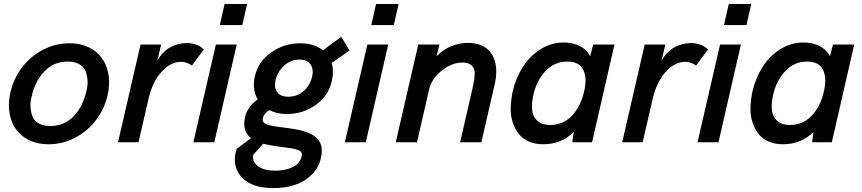

<svg xmlns="http://www.w3.org/2000/svg" viewBox="-20 -710 4302 958"><path d="M222.7 9.8Q149.4 9.8 99.9 -25.6Q50.3 -61 33.2 -120.6Q16.1 -180.2 32.7 -252Q48.3 -318.4 89.8 -373.3Q131.3 -428.2 193.8 -461.2Q256.3 -494.1 326.2 -494.1Q399.4 -494.1 449 -458.5Q498.5 -422.9 515.6 -363.3Q532.7 -303.7 516.1 -231.9Q500.5 -165.5 459 -110.6Q417.5 -55.7 355 -22.9Q292.5 9.8 222.7 9.8ZM231.4 -81.1Q267.1 -81.1 297.6 -94.7Q328.1 -108.4 350.1 -132.6Q372.1 -156.7 387 -186.8Q401.9 -216.8 410.2 -252Q418.5 -282.2 416.7 -309.3Q415 -336.4 405.8 -357.4Q396.5 -378.4 373.8 -390.6Q351.1 -402.8 317.4 -402.8Q248 -402.8 201.9 -354.2Q155.8 -305.7 138.7 -231.9Q130.4 -202.1 132.3 -174.8Q134.3 -147.5 143.3 -126.5Q152.3 -105.5 175 -93.3Q197.8 -81.1 231.4 -81.1Z M568.8 0 681.2 -487.8H784.2L765.1 -406.7Q791 -453.6 830.6 -474.4Q870.1 -495.1 912.1 -495.1Q962.9 -495.1 997.1 -463.4L937.5 -382.8Q914.1 -401.4 882.3 -401.4Q830.6 -401.4 785.4 -351.1Q740.2 -300.8 720.7 -215.3L670.9 0Z M1076.7 -585 1100.6 -689.9H1212.9L1189 -585ZM944.8 0 1057.1 -487.8H1161.1L1049.3 0Z M1724.1 -457.5 1634.8 -396Q1647 -355 1635.7 -306.2Q1619.1 -231.4 1555.2 -186.3Q1491.2 -141.1 1411.6 -141.1Q1362.3 -141.1 1324.2 -160.2Q1297.9 -146.5 1291.5 -120.1Q1289.1 -108.4 1294.4 -100.6Q1299.8 -92.8 1316.9 -87.6Q1334 -82.5 1346.2 -80.3Q1358.4 -78.1 1387.2 -74.7Q1406.7 -72.3 1416.5 -70.8Q1434.1 -68.4 1448 -66.2Q1461.9 -64 1478.3 -60.1Q1494.6 -56.2 1507.3 -51.8Q1520 -47.4 1532.7 -40.8Q1545.4 -34.2 1554.4 -26.4Q1563.5 -18.6 1571 -8.1Q1578.6 2.4 1582 14.9Q1585.4 27.3 1585.7 43.5Q1585.9 59.6 1581.5 78.1Q1569.8 128.4 1533.9 163.1Q1498 197.8 1450 213.1Q1401.9 228.5 1343.8 228.5Q1239.3 228.5 1188.7 177.2Q1138.2 126 1156.7 45.9Q1156.7 45.4 1158.4 40.3Q1160.2 35.2 1161.1 32.2L1232.4 -20.5Q1186.5 -56.6 1203.1 -126.5Q1214.8 -178.2 1265.6 -213.9Q1236.8 -264.6 1252 -330.6Q1269 -403.8 1334 -449Q1398.9 -494.1 1478 -494.1Q1546.9 -494.1 1591.3 -459L1682.6 -526.4ZM1537.6 -328.1Q1545.9 -364.3 1529.5 -388.4Q1513.2 -412.6 1474.6 -412.6Q1431.2 -412.6 1397.9 -382.6Q1364.7 -352.5 1354.5 -308.1Q1346.7 -272 1363.3 -249.8Q1379.9 -227.5 1418.9 -227.5Q1462.9 -227.5 1495.1 -255.9Q1527.3 -284.2 1537.6 -328.1ZM1484.9 70.8Q1487.8 58.6 1483.9 50.8Q1480 43 1464.6 37.8Q1449.2 32.7 1439.9 31Q1430.7 29.3 1403.3 25.9Q1382.8 22.9 1372.1 21.5Q1320.8 14.6 1293 7.3L1241.7 64.5Q1239.3 99.6 1269 120.6Q1298.8 141.6 1354 141.6Q1405.3 141.6 1441.4 123.3Q1477.5 105 1484.9 70.8Z M1832.5 -585 1856.4 -689.9H1968.8L1944.8 -585ZM1700.7 0 1813 -487.8H1917L1805.2 0Z M1954.6 0 2066.9 -487.8H2172.9L2157.7 -428.7Q2191.4 -463.4 2232.4 -479.7Q2273.4 -496.1 2314 -496.1Q2351.1 -496.1 2379.4 -484.6Q2407.7 -473.1 2424.1 -453.4Q2440.4 -433.6 2448.5 -407Q2456.5 -380.4 2456.1 -350.6Q2455.6 -320.8 2448.2 -289.1L2381.8 0H2275.9L2341.3 -286.1Q2348.1 -317.9 2348.6 -342.8Q2349.1 -367.7 2334 -382.8Q2318.8 -397.9 2287.6 -397.9Q2233.4 -397.9 2183.3 -357.2Q2133.3 -316.4 2121.6 -265.6L2060.5 0Z M2939.9 -487.8H3045.9L2934.1 0H2835.4L2842.8 -51.8Q2781.7 9.8 2689.9 9.8Q2649.9 9.8 2618.7 -3.9Q2587.4 -17.6 2568.4 -42Q2549.3 -66.4 2538.3 -99.6Q2527.3 -132.8 2528.3 -171.9Q2529.3 -210.9 2538.1 -253.9Q2553.7 -320.8 2588.4 -375.5Q2623 -430.2 2676.8 -464.1Q2730.5 -498 2793 -498Q2838.4 -498 2873 -480.2Q2907.7 -462.4 2924.8 -429.7ZM2894.5 -253.9Q2910.2 -319.8 2890.4 -361.3Q2870.6 -402.8 2810.5 -402.8Q2746.1 -402.8 2701.4 -355Q2656.7 -307.1 2640.6 -233.9Q2631.8 -191.9 2635.3 -159.2Q2638.7 -126.5 2661.9 -106.4Q2685.1 -86.4 2725.1 -86.4Q2790.5 -86.4 2834.2 -133.1Q2877.9 -179.7 2894.5 -253.9Z M3084.5 0 3196.8 -487.8H3299.8L3280.8 -406.7Q3306.6 -453.6 3346.2 -474.4Q3385.7 -495.1 3427.7 -495.1Q3478.5 -495.1 3512.7 -463.4L3453.1 -382.8Q3429.7 -401.4 3397.9 -401.4Q3346.2 -401.4 3301 -351.1Q3255.9 -300.8 3236.3 -215.3L3186.5 0Z M3592.3 -585 3616.2 -689.9H3728.5L3704.6 -585ZM3460.4 0 3572.8 -487.8H3676.8L3564.9 0Z M4136.2 -487.8H4242.2L4130.4 0H4031.7L4039.1 -51.8Q3978 9.8 3886.2 9.8Q3846.2 9.8 3814.9 -3.9Q3783.7 -17.6 3764.6 -42Q3745.6 -66.4 3734.6 -99.6Q3723.6 -132.8 3724.6 -171.9Q3725.6 -210.9 3734.4 -253.9Q3750 -320.8 3784.7 -375.5Q3819.3 -430.2 3873 -464.1Q3926.8 -498 3989.3 -498Q4034.7 -498 4069.3 -480.2Q4104 -462.4 4121.1 -429.7ZM4090.8 -253.9Q4106.4 -319.8 4086.7 -361.3Q4066.9 -402.8 4006.8 -402.8Q3942.4 -402.8 3897.7 -355Q3853 -307.1 3836.9 -233.9Q3828.1 -191.9 3831.5 -159.2Q3835 -126.5 3858.2 -106.4Q3881.3 -86.4 3921.4 -86.4Q3986.8 -86.4 4030.5 -133.1Q4074.2 -179.7 4090.8 -253.9Z"/></svg>

Font: HK Grotesk SemiBold Italic
Style: Regular
Weight: 600
Italic angle: -13°
Designer: Alfredo Marco Pradil and Stefan Peev
Foundry: Hanken Design Co.
Version: Version 1.000;PS 001.000;hotconv 1.0.88;makeotf.lib2.5.64775